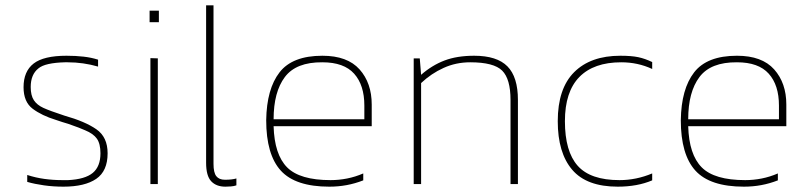

<svg xmlns="http://www.w3.org/2000/svg" viewBox="-20 -694 3054 724"><path d="M385.8 -116Q385.8 -177.2 343.3 -206.6Q300.8 -236.1 222.6 -258.1Q167.7 -276.1 143.7 -287.1Q119.6 -298.1 107.7 -316.1Q95.8 -334.1 95.8 -366Q95.8 -413.2 125 -436.2Q137.6 -446.9 163.2 -452.6Q188.8 -458.2 224.8 -459.1Q229.8 -459.1 234.7 -459.1Q264.8 -459.1 293.4 -455Q321.9 -451 349.8 -442.9V-469Q324.6 -477.1 295.2 -480.4Q265.7 -483.8 230.7 -483.8Q144.8 -483.8 106.8 -454.4Q68.8 -424.9 68.8 -365.1Q68.8 -309.8 103.2 -283.9Q137.6 -258.1 190.6 -241.9Q206.8 -237 214.9 -233.8Q222.6 -231.1 237 -227.1Q283.7 -210.9 300.8 -202.8Q331.8 -190.2 345.3 -171.1Q358.8 -152 358.8 -116Q358.8 -66.1 329.8 -42Q300.8 -18 237 -14.8Q226.6 -14.8 215.8 -14.8Q180.8 -14.8 147.7 -19.3Q114.7 -23.8 82.7 -34.2V-8.1Q110.6 0 145.7 4.9Q180.8 9.9 219 9.9Q299.9 9.9 342.9 -19.6Q385.8 -49 385.8 -116Z M579.1 -610.2V-653.8H544.1V-610.2ZM575.1 0V-473.9L547.2 -474.8V0Z M871.4 4.9V-21.1Q855.2 -16.2 828.2 -16.2Q806.2 -16.2 795.6 -29.7Q785.1 -43.2 785.1 -76V-674H757.2V-80Q757.2 -31 776.3 -10.6Q795.4 9.9 830 9.9Q839 9.9 850.7 9Q862.4 8.1 871.4 4.9Z M1349.8 -13.9V-40Q1319.7 -27 1288.7 -20.9Q1257.6 -14.8 1226.6 -14.8Q1110.6 -14.8 1062.7 -62.9Q1014.8 -111.1 1011.7 -218.1H1381.7V-299.9Q1381.7 -380.8 1335.9 -432.3Q1290 -483.8 1195.6 -483.8Q1082.7 -483.8 1034.2 -421.3Q985.6 -358.8 983.8 -241Q983.8 -111.1 1038.9 -50.6Q1094 9.9 1221.7 9.9Q1255.8 9.9 1287.3 4Q1318.8 -1.8 1349.8 -13.9ZM1195.6 -459.1Q1277 -459.1 1315.4 -416.1Q1353.9 -373.2 1353.9 -295.9V-244.2H1011.7Q1011.7 -347.1 1054.2 -403.6Q1096.7 -460 1195.6 -459.1Z M1567.9 0V-380.8Q1606.1 -416.8 1652.7 -437.9Q1699.2 -459.1 1753.1 -459.1Q1842.2 -459.1 1873.7 -427.6Q1905.1 -396.1 1905.1 -317V0H1933V-317Q1933 -403.8 1893.4 -443.8Q1853.9 -483.8 1768 -483.8Q1703.2 -483.8 1656 -465.8Q1608.8 -447.8 1567.9 -411.9L1562.9 -473.9H1540V0Z M2439.3 -13.9V-40Q2379 -14.8 2316.1 -14.8Q2206.4 -14.8 2158.3 -69Q2110.2 -123.2 2110.2 -237Q2110.2 -348 2164.6 -403.6Q2219 -459.1 2322.4 -459.1Q2385.3 -459.1 2439.3 -433.9V-460Q2412.3 -473 2386.7 -478.4Q2361.1 -483.8 2319.2 -483.8Q2207.3 -483.8 2145.2 -422Q2083.2 -360.2 2083.2 -237Q2083.2 -117.8 2137.6 -54Q2192 9.9 2309.4 9.9Q2383.1 9.9 2439.3 -13.9Z M2913.2 -13.9V-40Q2883.1 -27 2852.1 -20.9Q2821 -14.8 2790 -14.8Q2674 -14.8 2626.1 -62.9Q2578.2 -111.1 2575.1 -218.1H2945.1V-299.9Q2945.1 -380.8 2899.3 -432.3Q2853.4 -483.8 2759 -483.8Q2646.1 -483.8 2597.6 -421.3Q2549 -358.8 2547.2 -241Q2547.2 -111.1 2602.3 -50.6Q2657.4 9.9 2785.1 9.9Q2819.2 9.9 2850.7 4Q2882.2 -1.8 2913.2 -13.9ZM2759 -459.1Q2840.4 -459.1 2878.8 -416.1Q2917.3 -373.2 2917.3 -295.9V-244.2H2575.1Q2575.1 -347.1 2617.6 -403.6Q2660.1 -460 2759 -459.1Z"/></svg>

Font: Arad-VF Thin Dots1
Style: Regular
Weight: 100
Designer: Mohammad Darvishi
Version: Version 1.000;August 30, 2024;FontCreator 15.0.0.2992 64-bit